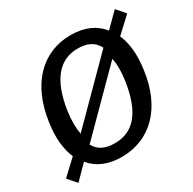

<svg xmlns="http://www.w3.org/2000/svg" viewBox="-172 -904 1094 1087"><g transform="rotate(-30 375.0 -360.5)"><path d="M40 14 127 -74C171 -20 238 10 327 10C515 10 649 -123 680 -354C694 -450 685 -527 659 -586L759 -679L710 -735L621 -646C578 -701 510 -733 420 -733C233 -733 99 -598 67 -364C53 -269 62 -192 88 -133L-9 -42ZM190 -221C182 -263 182 -312 190 -371C219 -558 295 -647 417 -647C478 -647 521 -626 545 -578ZM332 -77C271 -77 228 -96 203 -142L557 -498C566 -459 566 -411 558 -355C530 -165 456 -77 332 -77Z"/></g></svg>

Font: United Sans Medium
Style: Italic
Weight: 500
Italic angle: -8°
Designer: Pablo Impallari, Rodrigo Fuenzalida (Modified by Dan O. Williams)
Version: Version 1.000;PS 001.000;hotconv 1.0.88;makeotf.lib2.5.64775